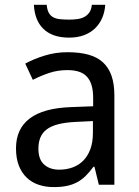

<svg xmlns="http://www.w3.org/2000/svg" viewBox="-20 -761 571 791"><path d="M387.2 0 369.1 -74.2H365.2Q349.1 -52.2 333 -36.4Q316.9 -20.5 297.9 -10.3Q278.8 0 255.4 4.9Q231.9 9.8 201.2 9.8Q167.5 9.8 139.2 0.2Q110.8 -9.3 90.1 -29.1Q69.3 -48.8 57.6 -78.9Q45.9 -108.9 45.9 -149.9Q45.9 -230 102.3 -272.9Q158.7 -315.9 273.9 -319.8L363.8 -323.2V-356.9Q363.8 -389.6 356.7 -411.6Q349.6 -433.6 336.2 -447Q322.8 -460.4 303 -466.3Q283.2 -472.2 257.8 -472.2Q217.3 -472.2 182.4 -460.4Q147.5 -448.7 115.2 -432.1L84 -499Q120.1 -518.6 164.6 -532.2Q209 -545.9 257.8 -545.9Q307.6 -545.9 344 -535.9Q380.4 -525.9 404.1 -504.2Q427.7 -482.4 439.5 -448.7Q451.2 -415 451.2 -367.2V0ZM224.1 -62Q253.9 -62 279.3 -71.3Q304.7 -80.6 323.2 -99.4Q341.8 -118.2 352.3 -146.7Q362.8 -175.3 362.8 -213.9V-262.2L293 -258.8Q249 -256.8 219.2 -249Q189.5 -241.2 171.6 -227.3Q153.8 -213.4 146 -193.6Q138.2 -173.8 138.2 -148.9Q138.2 -104 161.9 -83Q185.5 -62 224.1 -62ZM413.6 -741.2Q411.6 -711.4 400.9 -686.8Q390.1 -662.1 371.3 -644Q352.5 -626 325.9 -616Q299.3 -606 264.6 -606Q229 -606 202.4 -615.5Q175.8 -625 158 -642.8Q140.1 -660.6 130.6 -685.5Q121.1 -710.4 119.6 -741.2H172.4Q174.3 -720.2 181.2 -708Q188 -695.8 199.7 -689.7Q211.4 -683.6 227.8 -681.9Q244.1 -680.2 265.6 -680.2Q283.2 -680.2 299.1 -682.4Q314.9 -684.6 327.4 -691.2Q339.8 -697.8 348.1 -709.7Q356.4 -721.7 358.4 -741.2Z"/></svg>

Font: Genotype
Style: Regular
Weight: 400
Foundry: Ascender Corporation
Version: Version 1.00